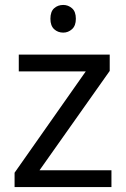

<svg xmlns="http://www.w3.org/2000/svg" viewBox="-20 -757 510 777"><path d="M431 0H39V-58L327 -468H56V-536H424V-470L140 -68H431ZM236 -737Q256 -737 271.5 -723.5Q287 -710 287 -681Q287 -653 271.5 -639Q256 -625 236 -625Q214 -625 199 -639Q184 -653 184 -681Q184 -710 199 -723.5Q214 -737 236 -737Z"/></svg>

Font: Noto Sans Batak
Style: Regular
Weight: 400
Designer: Monotype Design Team
Foundry: Monotype Imaging Inc.
Version: Version 2.002; ttfautohint (v1.8.4.7-5d5b)